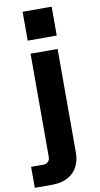

<svg xmlns="http://www.w3.org/2000/svg" viewBox="-134 -791 537 1035"><g transform="rotate(-10 134.5 -273.0)"><path d="M228 -746V-588H69V-746ZM220 51Q220 95 202.5 128.5Q185 162 150 181Q115 200 63 200H-31V85H38Q47 85 55 80.5Q63 76 67.5 68Q72 60 72 51V-516H220Z"/></g></svg>

Font: iA Writer Quattro V
Style: Regular
Weight: 400
Designer: Mike Abbink, Paul van der Laan, Pieter van Rosmalen, Oliver Reichenstein
Foundry: Information Architects Inc.
Version: Version 2.000